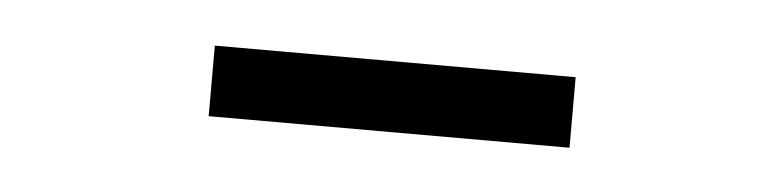

<svg xmlns="http://www.w3.org/2000/svg" viewBox="-23 -345 576 141"><g transform="rotate(5 265.0 -274.0)"><path d="M132 -248H398V-300H132Z"/></g></svg>

Font: Noto Sans Mono Condensed Light
Style: Regular
Weight: 300
Width: 3
Designer: Monotype Design Team
Foundry: Monotype Imaging Inc.
Version: Version 2.014